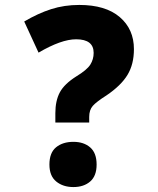

<svg xmlns="http://www.w3.org/2000/svg" viewBox="-20 -744 640 777"><path d="M204 -248H341V-271Q341 -299 355.5 -315.5Q370 -332 411 -358Q470 -398 496 -441Q522 -484 522 -545Q522 -626 464.5 -675Q407 -724 301 -724Q240 -724 187 -707Q134 -690 78 -657L136 -531Q228 -585 288 -585Q359 -585 359 -530Q359 -504 345.5 -482.5Q332 -461 289 -435Q240 -404 222 -370Q204 -336 204 -286ZM277 13Q319 13 345 -9.5Q371 -32 371 -78Q371 -125 345 -147.5Q319 -170 277 -170Q234 -170 207 -148Q180 -126 180 -78Q180 -32 207.5 -9.5Q235 13 277 13Z"/></svg>

Font: Noto Sans Mono Extra
Style: Regular
Weight: 800
Designer: Monotype Design Team
Foundry: Monotype Imaging Inc.
Version: Version 1.900